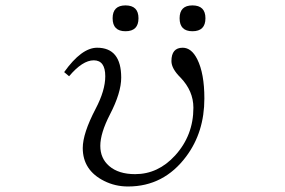

<svg xmlns="http://www.w3.org/2000/svg" viewBox="-20 -716 1040 700"><path d="M213.9 -453.1Q277.3 -542 334 -542Q421.9 -542 421.9 -433.1Q421.9 -377.9 380.9 -298.8Q345.7 -230.5 345.7 -184.1Q345.7 -138.7 377.9 -110.8Q412.1 -81.1 472.7 -81.1Q556.2 -81.1 618.2 -148.9Q685.1 -222.2 685.1 -323.2Q685.1 -384.3 638.2 -433.1Q605 -465.8 605 -493.2Q605 -542 646 -542Q678.2 -542 699.2 -500Q725.1 -448.2 725.1 -356.9Q725.1 -234.4 659.2 -146Q577.6 -36.1 446.8 -36.1Q399.9 -36.1 359.9 -56.2Q281.7 -95.2 281.7 -176.3Q281.7 -229.5 328.6 -319.3Q363.8 -386.2 363.8 -438Q363.8 -496.1 321.8 -496.1Q280.8 -496.1 231.9 -438ZM437.5 -696.3Q484.9 -696.3 484.9 -649.4Q484.9 -602.1 437.5 -602.1Q390.6 -602.1 390.6 -649.4Q390.6 -696.3 437.5 -696.3ZM681.6 -696.3Q729 -696.3 729 -649.4Q729 -602.1 681.6 -602.1Q634.8 -602.1 634.8 -649.4Q634.8 -696.3 681.6 -696.3Z"/></svg>

Font: I.Ming
Style: Regular
Weight: 400
Designer: Ichiten Fonts Project
Version: Version 5.10 Mar 24, 2018